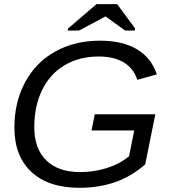

<svg xmlns="http://www.w3.org/2000/svg" viewBox="-20 -894 818 924"><path d="M362.3 9.8Q213.4 9.8 131.3 -66.4Q49.3 -142.6 49.3 -279.8Q49.3 -401.9 100.6 -497.6Q151.9 -593.8 245.8 -646Q339.8 -698.2 460.9 -698.2Q569.3 -698.2 638.7 -657.2Q708 -616.2 734.9 -536.1L640.6 -509.8Q622.6 -565.9 575.2 -594Q527.8 -622.1 455.1 -622.1Q361.8 -622.1 291 -580.1Q220.2 -538.1 182.6 -460.7Q145 -383.3 145 -281.7Q145 -178.7 202.6 -122.3Q260.3 -65.9 365.2 -65.9Q432.6 -65.9 494.1 -85.2Q555.7 -104.5 601.1 -142.1L626 -266.1H420.4L436 -344.2H727.5L678.7 -102.5Q610.4 -43.9 533 -17.1Q455.6 9.8 362.3 9.8ZM487.3 -814.9 360.8 -747.1H305.7L307.6 -756.8L444.3 -874H543.9L630.4 -756.8L628.4 -747.1H582L488.3 -814.9Z"/></svg>

Font: Arimo
Style: Italic
Weight: 400
Italic angle: -12°
Designer: Steve Matteson
Foundry: Monotype Imaging Inc.
Version: Version 1.33